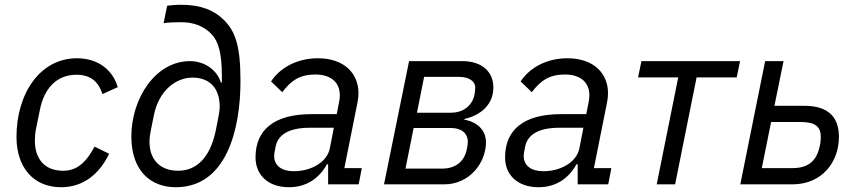

<svg xmlns="http://www.w3.org/2000/svg" viewBox="-20 -772 3583 804"><path d="M236 12C325 12 394 -39 437 -128L376 -158C335 -81 294 -57 244 -57C165 -57 126 -109 126 -183C126 -195 127 -213 130 -228L147 -312C165 -403 218 -459 300 -459C357 -459 392 -432 409 -378L473 -407C453 -477 393 -528 302 -528C146 -528 49 -378 49 -199C49 -72 119 12 236 12Z M716 12C928 12 987 -229 987 -433C987 -579 966 -640 918 -688C878 -728 823 -752 739 -752C715 -752 694 -750 680 -748L665 -675C686 -678 707 -679 739 -679C787 -679 830 -665 864 -631C894 -601 909 -550 909 -456V-426H905C891 -474 842 -516 775 -516C632 -516 530 -361 530 -200C530 -60 608 12 716 12ZM726 -57C648 -57 606 -106 606 -178C606 -193 608 -208 611 -223L624 -288C645 -393 716 -447 786 -447C862 -447 900 -398 900 -326C900 -311 897 -293 891 -263L884 -228C860 -108 800 -57 726 -57Z M1190 12C1259 12 1314 -21 1349 -84H1354V0H1482L1495 -68H1422L1477 -343C1480 -358 1481 -370 1481 -383C1481 -460 1426 -528 1311 -528C1221 -528 1151 -486 1115 -431L1162 -386C1199 -435 1236 -460 1300 -460C1365 -460 1403 -428 1403 -373C1403 -363 1402 -355 1400 -345L1390 -294H1284C1125 -294 1050 -226 1050 -113C1050 -39 1103 12 1190 12ZM1210 -55C1160 -55 1128 -78 1128 -119C1128 -126 1129 -133 1134 -158C1144 -208 1190 -237 1277 -237H1378L1361 -150C1350 -95 1286 -55 1210 -55Z M1588 0H1840C1946 0 2015 -90 2015 -176C2015 -226 1980 -261 1924 -271L1925 -274C1996 -290 2046 -336 2046 -406C2046 -473 1996 -516 1917 -516H1693ZM1726 -300 1756 -450H1904C1943 -450 1970 -432 1970 -406C1970 -399 1969 -387 1967 -376C1957 -325 1914 -300 1870 -300ZM1678 -66 1712 -236H1868C1913 -236 1939 -214 1939 -177C1939 -170 1937 -156 1934 -143C1923 -96 1888 -66 1832 -66Z M2235 12C2304 12 2359 -21 2394 -84H2399V0H2527L2540 -68H2467L2522 -343C2525 -358 2526 -370 2526 -383C2526 -460 2471 -528 2356 -528C2266 -528 2196 -486 2160 -431L2207 -386C2244 -435 2281 -460 2345 -460C2410 -460 2448 -428 2448 -373C2448 -363 2447 -355 2445 -345L2435 -294H2329C2170 -294 2095 -226 2095 -113C2095 -39 2148 12 2235 12ZM2255 -55C2205 -55 2173 -78 2173 -119C2173 -126 2174 -133 2179 -158C2189 -208 2235 -237 2322 -237H2423L2406 -150C2395 -95 2331 -55 2255 -55Z M2730 0H2807L2897 -448H3065L3079 -516H2666L2652 -448H2820Z M3080 0H3298C3422 0 3493 -93 3493 -199C3493 -281 3449 -329 3348 -329H3223L3261 -516H3184ZM3170 -68 3209 -261H3336C3394 -261 3417 -240 3417 -200C3417 -186 3416 -172 3411 -153C3397 -95 3361 -68 3298 -68Z"/></svg>

Font: Braiins Sans
Style: Italic
Weight: 400
Italic angle: -11.31°
Designer: Mike Abbink, Paul van der Laan, Pieter van Rosmalen, Jiri Chlebus, Lubos Buracinsky
Foundry: Bold Monday, Sudetype
Version: Version 1.000;hotconv 1.0.109;makeotfexe 2.5.65596